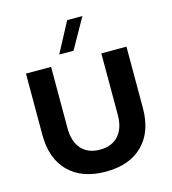

<svg xmlns="http://www.w3.org/2000/svg" viewBox="-136 -1062 1055 1181"><g transform="rotate(-15 392.0 -471.0)"><path d="M392 10Q241 10 156.5 -74Q72 -158 72 -309V-700H232V-309Q232 -224 274 -177Q316 -130 392 -130Q468 -130 510 -177Q552 -224 552 -309V-700H712V-309Q712 -158 627.5 -74Q543 10 392 10ZM402 -952H499L391 -760H300Z"/></g></svg>

Font: Goli Bold
Style: Regular
Weight: 700
Designer: jaikishan Patel
Foundry: MagicType
Version: Version 1.000